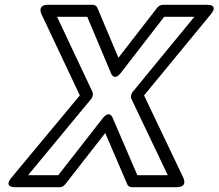

<svg xmlns="http://www.w3.org/2000/svg" viewBox="-20 -756 912 801"><path d="M485 -453 665 -686H791L533 -372C526 -363 525 -351 528 -344L680 -25H553L451 -262C451 -262 439 -301 408 -262L223 -25H97L361 -344C368 -353 369 -365 366 -372L218 -686H344L442 -453C442 -453 454 -413 485 -453ZM474 -515 386 -724C383 -730 376 -736 367 -736H181C133 -736 153 -697 153 -697L313 -358L27 -14C-6 26 42 25 42 25H229C238 25 246 20 252 13L419 -201L511 13C514 20 521 25 530 25H717C765 25 745 -14 745 -14L581 -358L860 -697C893 -738 846 -736 846 -736H660C653 -736 642 -732 636 -724Z"/></svg>

Font: Asimov
Style: WidOuIt
Weight: 500
Designer: Google
Version: Version 2.000980; 2014